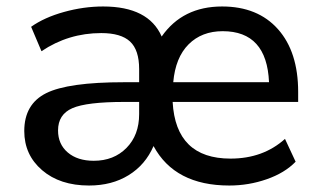

<svg xmlns="http://www.w3.org/2000/svg" viewBox="-20 -569 991 599"><path d="M257.8 9.8Q167 9.8 111.3 -38.1Q55.7 -85.9 55.7 -160.2Q55.7 -244.1 124 -278.3Q192.4 -312.5 367.2 -312.5H414.1V-353.5Q414.1 -413.1 385.7 -439.5Q357.4 -465.8 295.9 -465.8Q193.4 -465.8 109.4 -409.2L77.1 -485.4Q118.2 -514.6 179.7 -531.7Q241.2 -548.8 301.8 -548.8Q443.4 -548.8 484.4 -455.1Q549.8 -548.8 672.9 -548.8Q784.2 -548.8 847.2 -478Q910.2 -407.2 910.2 -282.2V-251H518.6Q528.3 -74.2 699.2 -74.2Q800.8 -74.2 869.1 -135.7L902.3 -64.5Q868.2 -29.3 812 -9.8Q755.9 9.8 695.3 9.8Q525.4 9.8 459 -113.3Q433.6 -54.7 381.3 -22.5Q329.1 9.8 257.8 9.8ZM161.1 -162.1Q161.1 -119.1 191.4 -93.3Q221.7 -67.4 272.5 -67.4Q335 -67.4 374.5 -107.4Q414.1 -147.5 414.1 -212.9V-251H368.2Q250 -251 205.6 -231.4Q161.1 -211.9 161.1 -162.1ZM520.5 -312.5H819.3Q812.5 -471.7 674.8 -471.7Q609.4 -471.7 568.4 -430.7Q527.3 -389.6 520.5 -312.5Z"/></svg>

Font: Min Sans Medium
Style: Regular
Weight: 500
Designer: Jinseong-Kim, NotoSansCJK, Nunito
Foundry: Jinseong-Kim
Version: Version 1.400;Glyphs 3.1.2 (3151)